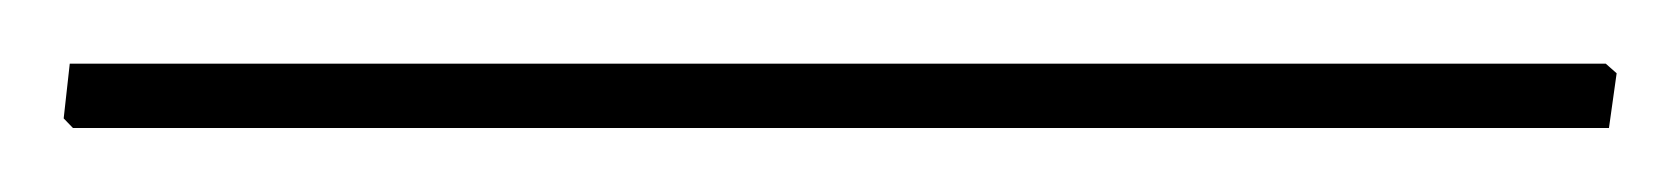

<svg xmlns="http://www.w3.org/2000/svg" viewBox="-35 66 525 60"><path d="M467.8 106H-12.2L-15.1 103L-13.2 85.9H466.8L470.2 88.9Z"/></svg>

Font: Datalegreya
Style: Gradient
Weight: 400
Designer: Figs Lab
Foundry: Figs Lab
Version: Version 1.002;PS 001.002;hotconv 1.0.70;makeotf.lib2.5.58329